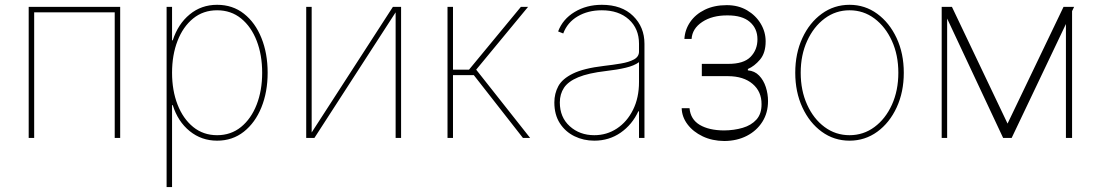

<svg xmlns="http://www.w3.org/2000/svg" viewBox="-20 -574 4577 799"><path d="M99.4 0V-545.5H480.1V0H457.4V-522.7H122.2V0Z M673.3 204.5V-545.5H696V-406.2H698.9Q720.9 -474.1 769.4 -514Q817.8 -554 883.5 -554Q948.2 -554 995.2 -516.9Q1042.3 -479.8 1068 -415.8Q1093.8 -351.9 1093.8 -271.3Q1093.8 -191.1 1067.8 -127.1Q1041.9 -63.2 994.7 -25.9Q947.4 11.4 883.5 11.4Q818.5 11.4 769.4 -28.4Q720.2 -68.2 698.9 -136.4H696V204.5ZM696 -271.3Q696 -197.4 718.9 -138.7Q741.8 -79.9 783.9 -45.6Q826 -11.4 883.5 -11.4Q941.1 -11.4 983.1 -45.6Q1025.2 -79.9 1048.1 -138.7Q1071 -197.4 1071 -271.3Q1071 -345.2 1048.3 -403.9Q1025.6 -462.7 983.5 -497Q941.4 -531.2 883.5 -531.2Q825.6 -531.2 783.6 -497Q741.5 -462.7 718.8 -403.9Q696 -345.2 696 -271.3Z M1277 -22.7 1615.1 -545.5H1649.1V0H1626.4V-522.7L1288.4 0H1254.3V-545.5H1277Z M1842.3 0V-545.5H1865.1V-284.1H1931.8L2147.7 -545.5H2177.6L1961.6 -284.1L2186.1 0H2156.2L1951.7 -261.4H1865.1V0Z M2453.1 11.4Q2408.4 11.4 2370.6 -7.1Q2332.7 -25.6 2309.8 -61.1Q2286.9 -96.6 2286.9 -147.7Q2286.9 -184.7 2303.4 -215.4Q2320 -246.1 2364.5 -267.9Q2409.1 -289.8 2492.9 -299.7Q2530.5 -304 2563.9 -309.7Q2597.3 -315.3 2618.3 -326.7Q2639.2 -338.1 2639.2 -359.4V-392Q2639.2 -454.9 2596.9 -493.1Q2554.7 -531.2 2484.4 -531.2Q2426.8 -531.2 2383.9 -505.9Q2340.9 -480.5 2323.9 -434.7L2302.6 -443.2Q2321.7 -494.3 2371.1 -524.1Q2420.5 -554 2484.4 -554Q2567.5 -554 2614.7 -507.6Q2661.9 -461.3 2661.9 -392V0H2639.2V-110.8H2636.4Q2610.8 -55.4 2562.9 -22Q2514.9 11.4 2453.1 11.4ZM2453.1 -11.4Q2505 -11.4 2547.2 -39.2Q2589.5 -67.1 2614.3 -117Q2639.2 -166.9 2639.2 -233V-315.3Q2619 -300.4 2583.6 -292.1Q2548.3 -283.7 2501.4 -278.4Q2428.3 -269.9 2386.4 -252.5Q2344.5 -235.1 2327.1 -208.8Q2309.7 -182.5 2309.7 -147.7Q2309.7 -85.9 2351 -48.7Q2392.4 -11.4 2453.1 -11.4Z M2816.8 -123.6H2849.4Q2853.7 -77.1 2892 -54.3Q2930.4 -31.6 2992.9 -31.2Q3035.2 -31.6 3070.8 -42.1Q3106.5 -52.6 3128 -76.5Q3149.5 -100.5 3149.1 -140.6Q3149.5 -192.8 3112 -224.8Q3074.6 -256.7 3009.9 -257.1H2900.6V-308.2H3009.9Q3074.6 -307.9 3103.3 -337.2Q3132.1 -366.5 3132.1 -410.5Q3132.1 -455.6 3100.1 -483Q3068.2 -510.3 3007.1 -509.9Q2944.2 -510.3 2902.5 -482.8Q2860.8 -455.3 2858 -411.9H2828.1Q2830.3 -450.6 2852.3 -482.6Q2874.3 -514.6 2913.2 -533.6Q2952.1 -552.6 3004.3 -552.6Q3052.6 -552.6 3089 -531.1Q3125.4 -509.6 3145.8 -475.3Q3166.2 -441.1 3166.2 -402Q3166.2 -353.7 3142.8 -326Q3119.3 -298.3 3092.3 -286.9V-281.2Q3120.7 -278.8 3139.2 -259.4Q3157.7 -240.1 3166.9 -211.6Q3176.1 -183.2 3176.1 -153.4Q3176.1 -104.4 3152.5 -67.1Q3128.9 -29.8 3087.9 -8.7Q3046.9 12.4 2994.3 12.8Q2943.9 12.4 2904.1 -6.6Q2864.3 -25.6 2841.1 -56.5Q2817.8 -87.4 2816.8 -123.6Z M3515.3 11.4Q3451 11.4 3399.9 -25.7Q3348.7 -62.9 3319.1 -127Q3289.4 -191.1 3289.4 -271.3Q3289.4 -351.9 3319.1 -415.8Q3348.7 -479.8 3399.9 -516.9Q3451 -554 3515.3 -554Q3579.5 -554 3630.5 -516.7Q3681.5 -479.4 3711.3 -415.5Q3741.1 -351.6 3741.1 -271.3Q3741.1 -191.1 3711.5 -127Q3681.8 -62.9 3630.7 -25.7Q3579.5 11.4 3515.3 11.4ZM3515.3 -11.4Q3573.2 -11.4 3619.1 -45.5Q3665.1 -79.5 3691.8 -138.5Q3718.4 -197.4 3718.4 -271.3Q3718.4 -345.2 3691.6 -403.9Q3664.8 -462.7 3619 -497Q3573.2 -531.2 3515.3 -531.2Q3457.7 -531.2 3411.8 -497Q3365.8 -462.7 3339 -403.9Q3312.1 -345.2 3312.1 -271.3Q3312.1 -197.4 3338.8 -138.5Q3365.4 -79.5 3411.4 -45.5Q3457.4 -11.4 3515.3 -11.4Z M4172.9 -59.7 4405.9 -545.5H4449.9L4441.4 -527.7V0H4415.8V-474.1L4190 0H4154.5L3921.5 -496.8V0H3898.8V-545.5H3941.4Z"/></svg>

Font: Inter UI Thin
Style: Regular
Weight: 100
Designer: Rasmus Andersson
Foundry: rsms
Version: 3.2;8d6f07862